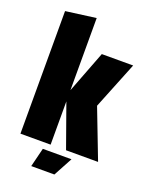

<svg xmlns="http://www.w3.org/2000/svg" viewBox="-165 -841 841 1076"><g transform="rotate(20 255.5 -302.5)"><path d="M220 -325 316 -575H503L390 -294L503 0H312L220 -258V0H40V-731L220 -755ZM159 150 187 37H358L297 150Z"/></g></svg>

Font: Protest Strike
Style: Regular
Weight: 400
Designer: Octavio Pardo
Foundry: Ashler Design
Version: Version 2.005; ttfautohint (v1.8.4.7-5d5b)